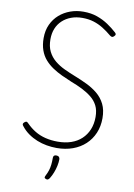

<svg xmlns="http://www.w3.org/2000/svg" viewBox="-142 -1233 1128 1613"><g transform="rotate(10 422.0 -427.0)"><path d="M410 19Q368 19 325 11.5Q282 4 242 -12Q202 -28 166.5 -53Q131 -78 104 -113Q96 -122 96 -129.5Q96 -137 105 -145Q115 -154 122.5 -154.5Q130 -155 142 -142Q175 -108 215.5 -83.5Q256 -59 305 -47Q354 -35 410 -35Q473 -35 524 -52.5Q575 -70 611.5 -104Q648 -138 668 -186Q688 -234 688 -294Q688 -351 668 -390.5Q648 -430 612 -458.5Q576 -487 531 -509.5Q486 -532 435 -551Q391 -569 349.5 -588.5Q308 -608 270.5 -633Q233 -658 204 -691Q175 -724 159 -769Q143 -814 143 -872Q143 -937 166.5 -988Q190 -1039 230.5 -1074.5Q271 -1110 323.5 -1129Q376 -1148 435 -1148Q501 -1148 553 -1129.5Q605 -1111 647.5 -1082.5Q690 -1054 725 -1022Q734 -1014 734 -1006.5Q734 -999 725 -991Q716 -981 708 -981Q700 -981 689 -989Q651 -1021 613 -1044.5Q575 -1068 532 -1081.5Q489 -1095 435 -1095Q383 -1095 340 -1079Q297 -1063 265.5 -1033.5Q234 -1004 217.5 -963.5Q201 -923 201 -872Q201 -811 222.5 -768Q244 -725 281 -694.5Q318 -664 365 -642Q412 -620 461 -601Q512 -581 563 -556.5Q614 -532 656 -497.5Q698 -463 722.5 -413.5Q747 -364 747 -294Q747 -224 722.5 -166.5Q698 -109 653.5 -67.5Q609 -26 547 -3.5Q485 19 410 19ZM367 291Q356 287 355 280.5Q354 274 361 261Q374 236 381 213.5Q388 191 391 165.5Q394 140 394 105Q394 94 400 87.5Q406 81 420 81Q435 81 442.5 89Q450 97 450 108Q450 135 443.5 165.5Q437 196 425.5 225Q414 254 399 278Q392 288 385 292Q378 296 367 291Z"/></g></svg>

Font: Playwrite CL ExtraLight
Style: Regular
Weight: 200
Designer: Veronika Burian, José Scaglione
Foundry: TypeTogether
Version: Version 1.002